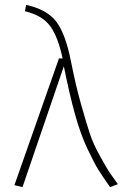

<svg xmlns="http://www.w3.org/2000/svg" viewBox="-20 -759 502 785"><path d="M82 -713 87 -739Q173 -720 210.5 -670Q248 -620 270 -509Q289 -412 311 -334Q333 -256 347 -213.5Q361 -171 388 -122.5Q415 -74 423 -61.5Q431 -49 462 -6L430 6Q397 -41 381.5 -66Q366 -91 338 -149.5Q310 -208 287 -290.5Q264 -373 241 -488L72 6L39 -2L221 -520H236Q217 -609 185 -652.5Q153 -696 82 -713Z"/></svg>

Font: FiraSans
Style: Regular
Weight: 200
Designer: Carrois Corporate & Edenspiekermann AG
Foundry: Carrois Corporate GbR & Edenspiekermann AG
Version: Version 3.106;PS 003.106;hotconv 1.0.70;makeotf.lib2.5.58329